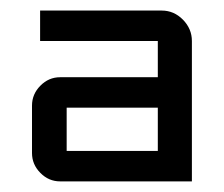

<svg xmlns="http://www.w3.org/2000/svg" viewBox="-20 -740 420 360"><path d="M339.8 -399.9H92.8Q71.3 -399.9 55.7 -415.8Q40 -431.6 40 -453.1V-542Q40 -563.5 55.7 -579.3Q71.3 -595.2 92.8 -595.2H275.9V-663.1H55.2V-720.2H283.2Q306.2 -720.2 323 -703.1Q339.8 -686 339.8 -663.1ZM275.9 -457V-538.1H105V-457Z"/></svg>

Font: Laconic
Style: Regular
Weight: 400
Designer: Robby Woodard
Version: Version 1.000